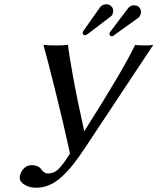

<svg xmlns="http://www.w3.org/2000/svg" viewBox="-20 -858 739 900"><path d="M640.1 -794.9Q637.2 -781.7 628.9 -774.9L511.7 -690.9Q507.8 -688 503.4 -688Q499.5 -688 495.8 -691.9Q492.2 -695.8 493.2 -701.2Q493.7 -705.1 499 -711.9L581.5 -820.8Q592.3 -833 606.9 -833Q627 -833 635 -821Q643.1 -809.1 640.1 -794.9ZM509.8 -799.8Q507.3 -786.1 499 -780.8L394 -700.7Q383.3 -692.9 378.4 -692.9Q373 -692.9 369.9 -696.5Q366.7 -700.2 367.7 -705.1Q369.1 -711.4 372.6 -715.8L450.7 -826.2Q460.9 -837.9 480 -837.9Q493.2 -837.9 503.2 -827.1Q513.2 -816.4 509.8 -799.8ZM376 -161.1Q346.7 -117.2 322.8 -86.9Q298.8 -56.6 270.5 -30.3Q242.2 -3.9 212.2 9Q182.1 22 149.4 22Q116.2 22 92.3 6.1Q68.4 -9.8 73.2 -33.2Q78.1 -55.2 93 -69.6Q107.9 -84 130.9 -84Q142.6 -84 155 -78.9Q167.5 -73.7 172.9 -64.9Q177.2 -57.6 186 -51.3Q194.8 -44.9 204.6 -44.9Q220.2 -44.9 233.2 -50.8Q246.1 -56.6 259.3 -71Q272.5 -85.4 282 -98.9Q291.5 -112.3 308.1 -138.2Q278.8 -273.9 241.7 -423.1Q204.6 -572.3 183.6 -647.9Q200.2 -645 243.2 -645Q281.2 -645 298.8 -647.9Q301.3 -616.7 321.3 -504.9Q341.3 -393.1 375 -242.7Q555.7 -527.3 613.8 -647.9Q625 -645 663.1 -645Q686 -645 698.7 -647.9Z"/></svg>

Font: Linux Biolinum G
Style: Italic
Weight: 400
Italic angle: -12°
Designer: Philipp H. Poll
Foundry: Philipp H. Poll
Version: Version 0.5.1